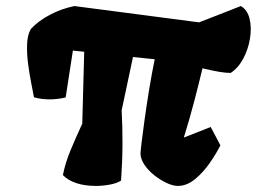

<svg xmlns="http://www.w3.org/2000/svg" viewBox="-20 -608 853 638"><path d="M298.8 9.8Q260.3 9.8 232.2 0Q204.1 -9.8 189 -26.4Q197.3 -67.4 214.1 -107.9Q231 -148.4 253.4 -197.3L259.8 -436L222.2 -439.9L198.2 -284.2Q168.5 -277.3 141.8 -277.8Q115.2 -278.3 92.8 -284.7Q89.8 -302.2 83.7 -332.5Q77.6 -362.8 73.2 -397Q68.8 -431.2 70.1 -461.9Q71.3 -492.7 82.5 -511.7Q107.4 -538.6 145.8 -558.8Q184.1 -579.1 227.1 -587.9L641.6 -533.7L780.3 -587.9Q802.2 -575.2 809.3 -545.7Q816.4 -516.1 810.8 -480.7Q805.2 -445.3 788.6 -413.8Q772 -382.3 746.6 -365.7Q730.5 -365.7 709.7 -369.1Q689 -372.6 652.8 -380.9Q639.6 -325.2 624 -266.1Q608.4 -207 590.8 -150.9L680.2 -186L712.4 -125Q699.7 -99.6 678 -67.9Q656.2 -36.1 628.7 -13.2Q601.1 9.8 570.8 9.8Q554.7 9.8 533.7 0Q512.7 -9.8 492.7 -25.6Q472.7 -41.5 459.7 -60.8Q446.8 -80.1 446.8 -99.6Q446.8 -104 450.4 -134Q454.1 -164.1 460.4 -210Q466.8 -255.9 475.3 -308.6Q483.9 -361.3 494.1 -411.1L421.9 -418.5L384.3 -241.7Q387.2 -185.5 387 -127.9Q386.7 -70.3 382.3 -7.8Q367.2 1.5 344 5.6Q320.8 9.8 298.8 9.8Z"/></svg>

Font: Fruktur
Style: Italic
Weight: 400
Italic angle: -8°
Designer: Viktoriya Grabowska, Eben Sorkin
Foundry: Viktoriya Grabowska
Version: Version 1.008; ttfautohint (v1.8.4.7-5d5b)